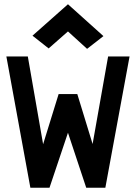

<svg xmlns="http://www.w3.org/2000/svg" viewBox="-20 -884 640 904"><path d="M123 0 10 -618H111L183 -205L256 -441H344L416 -206L489 -618H590L476 0H386L300 -259L213 0ZM390 -654 300 -736 209 -656 133 -716 300 -864 467 -714Z"/></svg>

Font: Victor Mono
Style: Bold
Weight: 700
Monospace: yes
Designer: Rune Bjørnerås
Version: Version 1.561;gftools[0.9.30]